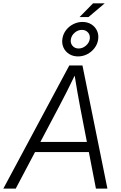

<svg xmlns="http://www.w3.org/2000/svg" viewBox="-49 -1114 712 1134"><path d="M-29.3 0 360.4 -727.5H438L585.4 0H517.6L424.8 -479Q417 -520 408 -571.3Q398.9 -622.6 387.2 -696.3H406.2Q370.6 -623 345 -571.8Q319.3 -520.5 296.9 -479L43.9 0ZM133.8 -215.8 144 -275.9H503.9L493.7 -215.8ZM420.9 -1013.2 500.5 -1094.2H569.3L473.6 -1013.2ZM412.1 -780.8Q381.8 -780.8 359.1 -795.2Q336.4 -809.6 325.7 -833.7Q314.9 -857.9 319.8 -886.7Q324.2 -914.1 341.3 -936.3Q358.4 -958.5 384 -971.4Q409.7 -984.4 438 -984.4Q468.3 -984.4 491 -970Q513.7 -955.6 524.4 -931.6Q535.2 -907.7 530.3 -878.4Q525.9 -851.6 508.5 -829.1Q491.2 -806.6 465.8 -793.7Q440.4 -780.8 412.1 -780.8ZM415.5 -827.6Q438.5 -827.6 457.8 -843.8Q477.1 -859.9 481 -882.8Q484.9 -905.8 471.2 -921.6Q457.5 -937.5 434.6 -937.5Q411.6 -937.5 392.6 -921.4Q373.5 -905.3 369.6 -882.3Q365.7 -859.4 379.2 -843.5Q392.6 -827.6 415.5 -827.6Z"/></svg>

Font: Inter 28pt Light
Style: Italic
Weight: 300
Italic angle: -9.3988°
Designer: Rasmus Andersson
Foundry: rsms
Version: Version 4.001;git-66647c0bb